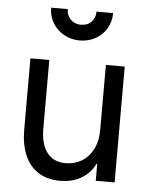

<svg xmlns="http://www.w3.org/2000/svg" viewBox="-53 -774 647 832"><g transform="rotate(5 270.5 -358.0)"><path d="M475.6 0H393.6V-503.9H475.6ZM256.8 -64.5Q293 -64.5 324.2 -82Q355.5 -99.6 374.5 -135.3Q393.6 -170.9 393.6 -222.7L405.3 -144.5V-73.2H377.9L405.3 -144.5Q405.3 -97.7 384.3 -62Q363.3 -26.4 325.7 -6.3Q288.1 13.7 239.3 13.7Q183.6 13.7 144.5 -11.2Q105.5 -36.1 85.4 -83Q65.4 -129.9 65.4 -195.3V-503.9H147.5V-207Q147.5 -137.7 175.8 -101.1Q204.1 -64.5 256.8 -64.5ZM270.5 -599.6Q233.4 -599.6 202.6 -616.7Q171.9 -633.8 153.8 -663.6Q135.7 -693.4 135.7 -730.5H208Q208 -703.1 225.6 -685.5Q243.2 -668 270.5 -668Q298.8 -668 315.9 -685.5Q333 -703.1 333 -730.5H405.3Q405.3 -693.4 387.7 -663.6Q370.1 -633.8 339.4 -616.7Q308.6 -599.6 270.5 -599.6Z"/></g></svg>

Font: Wanted Sans Variable
Style: Regular
Weight: 400
Designer: Original Design by Kil Hyung-jin and Kang Hanbin, Wanted Lab, Inc; Hangeul from Source Han Sans by Jang Soo-young and Ka
Foundry: Wanted Lab, Inc.
Version: Version 1.003;Glyphs 3.2 (3227)